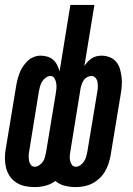

<svg xmlns="http://www.w3.org/2000/svg" viewBox="-21 -755 541 783"><path d="M121 8Q100 8 81 4Q62 0 45.5 -10.5Q29 -21 18.5 -37Q8 -53 3.5 -71.5Q-1 -90 -1 -110.5Q-1 -131 3 -151L44 -399Q46 -413 49.5 -427Q53 -441 58 -455Q63 -469 71.5 -482Q80 -495 90.5 -505.5Q101 -516 115.5 -522Q130 -528 144 -528Q159 -528 172.5 -524Q186 -520 196 -511Q206 -502 212 -490Q218 -478 222 -464L266 -735H364L323 -485Q328 -494 336 -502.5Q344 -511 353 -517Q362 -523 372.5 -525.5Q383 -528 393 -528Q411 -528 427 -521.5Q443 -515 453.5 -502Q464 -489 468.5 -472.5Q473 -456 475 -439Q477 -422 475.5 -404Q474 -386 471 -369L430 -121Q427 -104 421.5 -87.5Q416 -71 407 -55.5Q398 -40 384.5 -27.5Q371 -15 355.5 -7Q340 1 322.5 4.5Q305 8 288 8Q265 8 243 2.5Q221 -3 205 -17Q186 -3 164 2.5Q142 8 121 8ZM288 -75Q298 -75 307 -81.5Q316 -88 321.5 -96.5Q327 -105 330 -115Q333 -125 335 -135L376 -382Q378 -392 378 -402Q378 -412 376.5 -421Q375 -430 368.5 -437.5Q362 -445 352 -445Q344 -445 335.5 -441Q327 -437 321.5 -429.5Q316 -422 313 -413.5Q310 -405 308 -397L266 -138Q264 -128 263.5 -118Q263 -108 265 -99Q267 -90 272.5 -82.5Q278 -75 288 -75ZM121 -75Q130 -75 139.5 -81.5Q149 -88 154.5 -96.5Q160 -105 162.5 -115Q165 -125 167 -135L206 -371Q208 -382 209 -393Q210 -404 208.5 -414.5Q207 -425 201.5 -435Q196 -445 185 -445Q175 -445 166 -438.5Q157 -432 151.5 -423.5Q146 -415 143 -405Q140 -395 138 -385L98 -138Q96 -128 96 -118Q96 -108 97.5 -99Q99 -90 105 -82.5Q111 -75 121 -75Z"/></svg>

Font: Iosevka Term Curly
Style: Bold Italic
Weight: 700
Italic angle: -9°
Designer: Belleve Invis
Foundry: Belleve Invis
Version: Version 32.3.0